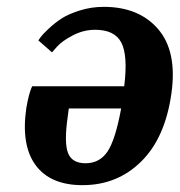

<svg xmlns="http://www.w3.org/2000/svg" viewBox="-20 -531 525 561"><path d="M283 -511Q386 -511 442 -446Q498 -381 481 -259Q463 -129 393 -59.5Q323 10 221 10Q127 10 84 -48.5Q41 -107 57 -216Q60 -234 64 -249.5Q68 -265 71 -272L74 -279H343Q354 -369 334.5 -406.5Q315 -444 258 -444Q224 -444 192.5 -427.5Q161 -411 146 -394L132 -378L92 -413Q95 -417 99.5 -423.5Q104 -430 122 -447Q140 -464 160 -477Q180 -490 213.5 -500.5Q247 -511 283 -511ZM334 -214H181L178 -191Q167 -115 178.5 -84.5Q190 -54 230 -54Q271 -54 294 -88Q317 -122 334 -214Z"/></svg>

Font: Arsenal
Style: Bold Italic
Weight: 700
Italic angle: -9.10001°
Designer: Andrij Shevchenko
Foundry: Stairsfor
Version: Version 2.001;PS 002.001;hotconv 1.0.88;makeotf.lib2.5.64775